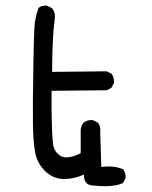

<svg xmlns="http://www.w3.org/2000/svg" viewBox="-20 -637 540 683"><path d="M313 22.9Q334.5 25.4 353 25.4Q393.1 25.4 417.5 14.2L426.3 -2.9Q426.8 -5.4 426.8 -7.8Q426.8 -23.4 418 -34.7Q395 -44.9 367.2 -44.9Q356.9 -44.9 340.3 -43L336.4 -168.9L336.9 -174.8Q336.9 -190.4 328.1 -200.7L310.5 -209.5Q307.6 -210 303.2 -210Q298.8 -210 291.5 -208Q284.2 -206.1 277.3 -200.7Q269 -190.4 267.1 -176.3V-91.8L264.6 -90.8Q236.3 -77.1 216.8 -77.1Q203.6 -77.1 194.3 -83Q171.9 -98.1 168.5 -125.5Q165.5 -150.9 164.6 -192.4Q162.6 -253.9 163.6 -314L359.4 -315.9L376.5 -324.7L385.3 -341.8Q385.7 -344.7 385.7 -347.7Q385.7 -350.6 384.8 -355Q383.3 -365.2 377 -374.5L359.4 -383.3L165.5 -381.3V-385.7Q165.5 -434.6 167.5 -482.2Q169.4 -529.8 175.3 -574.7Q175.3 -577.1 175.3 -579.6Q175.3 -595.7 165 -607.9L147.5 -616.7Q145 -617.2 142.6 -617.2Q127.4 -617.2 117.2 -608.9Q104 -574.7 102.1 -533.9Q100.1 -493.2 98.6 -395.5Q96.2 -258.8 97.2 -195.3Q98.1 -132.3 105 -95.2Q111.8 -57.1 139.6 -29.3Q166.5 -2.4 201.7 -0.5Q206.1 -0.5 210 -0.5Q242.2 -0.5 272.5 -13.7L278.3 -16.6L278.8 -9.8Q280.3 14.2 297.9 20.5Q304.2 22.9 312.5 22.9Z"/></svg>

Font: Bakudai
Style: Light
Weight: 300
Version: Version 1.48